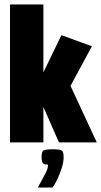

<svg xmlns="http://www.w3.org/2000/svg" viewBox="-20 -640 455 863"><path d="M25 0V-620H175V0ZM245 0 165 -182H114V-294H165L256 -482L393 -432L297 -254L415 0ZM150 203Q170 166 183 142Q196 118 196 100Q176 100 171.5 91.5Q167 83 167 68Q167 45 173.5 38Q180 31 218 31Q253 31 259.5 38Q266 45 266 68Q266 88 257.5 115Q249 142 237.5 166Q226 190 216 203Z"/></svg>

Font: Smooch Sans Thin Black
Style: Regular
Weight: 900
Version: Version 1.010